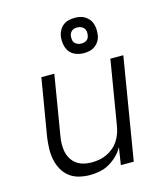

<svg xmlns="http://www.w3.org/2000/svg" viewBox="-114 -849 827 946"><g transform="rotate(-15 300.0 -376.0)"><path d="M229 8Q200 8 172.5 1Q145 -6 124 -22.5Q103 -39 90 -63Q77 -87 71.5 -114Q66 -141 67 -170Q68 -199 72 -228L121 -520H187L137 -218Q133 -198 132.5 -177Q132 -156 136 -136.5Q140 -117 150 -100Q160 -83 176 -71.5Q192 -60 211.5 -55Q231 -50 252 -50Q272 -50 291.5 -53.5Q311 -57 329.5 -65.5Q348 -74 364.5 -88Q381 -102 392 -119.5Q403 -137 409.5 -156Q416 -175 419 -195L473 -520H539L453 0H387L401 -89Q389 -66 369.5 -47Q350 -28 327 -15Q304 -2 278.5 3Q253 8 229 8ZM355 -580Q333 -580 313 -588Q293 -596 281.5 -612Q270 -628 266.5 -649Q263 -670 266 -692Q269 -707 276.5 -720.5Q284 -734 296.5 -743.5Q309 -753 324.5 -756.5Q340 -760 355 -760Q369 -760 383 -757Q397 -754 408 -746.5Q419 -739 427.5 -728.5Q436 -718 440 -704.5Q444 -691 444.5 -677Q445 -663 443 -648Q441 -633 433 -619.5Q425 -606 412.5 -596.5Q400 -587 385 -583.5Q370 -580 355 -580ZM355 -629Q362 -629 368.5 -630.5Q375 -632 381 -636Q387 -640 390.5 -646.5Q394 -653 395 -660Q397 -670 395.5 -680Q394 -690 388 -697Q382 -704 373 -707.5Q364 -711 354 -711Q347 -711 340.5 -709.5Q334 -708 328.5 -704Q323 -700 319 -693.5Q315 -687 314 -680Q313 -670 314 -660Q315 -650 321 -643Q327 -636 336 -632.5Q345 -629 355 -629Z"/></g></svg>

Font: Iosevka Aile Light Oblique
Style: Regular
Weight: 300
Italic angle: -9°
Designer: Belleve Invis
Foundry: Belleve Invis
Version: Version 31.1.0; ttfautohint (v1.8.4)